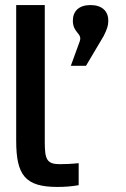

<svg xmlns="http://www.w3.org/2000/svg" viewBox="-20 -730 497 759"><path d="M217 -81C166 -81 157 -99 157 -167V-710H44V-174C44 -38 79 9 207 9C236 9 263 7 291 2V-85C265 -82 233 -81 217 -81ZM260 -470H320L390 -588C403 -614 408 -629 408 -646V-649C408 -686 383 -710 338 -710C292 -710 268 -686 268 -648C268 -599 307 -599 295 -566Z"/></svg>

Font: LT Wave Medium
Style: Regular
Weight: 500
Designer: Daniel Lyons
Version: Version 2.5 (Glyphs App)